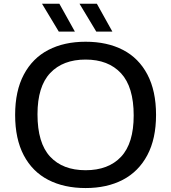

<svg xmlns="http://www.w3.org/2000/svg" viewBox="-20 -966 888 996"><path d="M58.5 -370Q58.5 -494.5 103.8 -579.5Q149 -664.5 231 -707Q313 -749.5 424 -749.5Q536 -749.5 618 -707Q700 -664.5 744.8 -579.2Q789.5 -494 789.5 -370Q789.5 -246 744.2 -161Q699 -76 617 -33.2Q535 9.5 424 9.5Q312.5 9.5 230.2 -33Q148 -75.5 103.2 -160.5Q58.5 -245.5 58.5 -370ZM673.5 -367Q673.5 -515 607.8 -586Q542 -657 424 -657Q306.5 -657 240.5 -587.2Q174.5 -517.5 174.5 -373Q174.5 -224 240 -153.5Q305.5 -83 424 -83Q542.5 -83 608 -152.8Q673.5 -222.5 673.5 -367ZM285 -802 198 -946.5H288L368.5 -802ZM479.5 -802 392.5 -946.5H482.5L563 -802Z"/></svg>

Font: Encode Sans Expanded Medium
Style: Regular
Weight: 500
Width: 7
Designer: Multiple Designers
Foundry: Impallari Type
Version: Version 2.000